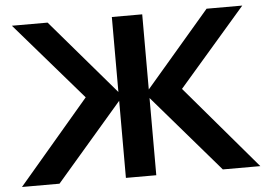

<svg xmlns="http://www.w3.org/2000/svg" viewBox="-51 -783 1187 850"><g transform="rotate(-5 542.5 -357.5)"><path d="M905.7 0 586 -371H601.3L896 -715H1054.6L756.7 -370.8L1072.4 0ZM13.1 0 328.8 -370.8 30.8 -715H189.5L484.2 -371H499.4L179.8 0ZM475 0V-715H610V0Z"/></g></svg>

Font: Wix Madefor Display
Style: Regular
Weight: 400
Designer: Dalton Maag Ltd
Foundry: Dalton Maag Ltd
Version: Version 3.100